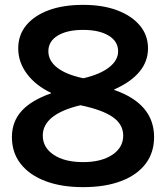

<svg xmlns="http://www.w3.org/2000/svg" viewBox="-20 -760 683 790"><path d="M322 10Q232 10 166.5 -15Q101 -40 65 -86Q29 -132 29 -196Q29 -259 68.5 -303Q108 -347 190 -376V-378Q127 -408 91 -456Q55 -504 55 -561Q55 -616 88 -656Q121 -696 180.5 -718Q240 -740 322 -740Q403 -740 462.5 -717.5Q522 -695 555.5 -655Q589 -615 589 -561Q589 -507 553.5 -464.5Q518 -422 450 -392V-390Q614 -333 614 -196Q614 -132 579 -86Q544 -40 478.5 -15Q413 10 322 10ZM322 -93Q397 -93 442 -123Q487 -153 487 -202Q487 -248 444.5 -278Q402 -308 311 -327Q156 -290 156 -202Q156 -153 201 -123Q246 -93 322 -93ZM323 -438Q392 -454 429 -483Q466 -512 466 -549Q466 -590 427 -613.5Q388 -637 322 -637Q256 -637 217.5 -613.5Q179 -590 179 -549Q179 -510 215.5 -481.5Q252 -453 323 -438Z"/></svg>

Font: M PLUS 1 Thin SemiBold
Style: Regular
Weight: 600
Version: Version 1.001